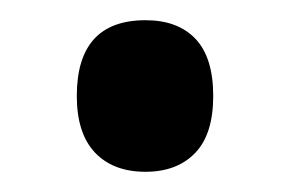

<svg xmlns="http://www.w3.org/2000/svg" viewBox="-20 -160 286 190"><path d="M56 -65Q56 -140 124 -140Q156 -140 173.5 -121.5Q191 -103 191 -65Q191 -27 173 -8.5Q155 10 124 10Q92 10 74 -9Q56 -28 56 -65Z"/></svg>

Font: Noto Sans Gujarati UI ExtraCondensed SemiBold
Style: Regular
Weight: 600
Width: 2
Designer: Jelle Bosma - Monotype Design Team, Universal Thirst
Foundry: Monotype Imaging Inc.
Version: Version 2.106; ttfautohint (v1.8.4.7-5d5b)